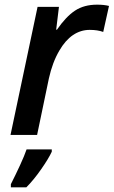

<svg xmlns="http://www.w3.org/2000/svg" viewBox="-20 -570 480 811"><path d="M138.7 -541H229L217.3 -444.8H220.7Q258.8 -500 296.9 -525.1Q335 -550.3 390.1 -550.3Q419.9 -550.3 440.4 -544.9L416 -435.1Q392.1 -443.8 358.9 -443.8Q320.8 -443.8 288.3 -421.9Q255.9 -399.9 230.5 -356Q201.7 -307.1 186.5 -238.8L136.7 0H24.4ZM92.3 61H198.7V70.8Q185.5 99.6 153.8 145Q122.1 190.4 91.3 221.2H25.9V208Q45.4 169.4 64.5 128.2Q83.5 86.9 92.3 61Z"/></svg>

Font: Viking Open Sans Light
Style: Bold Italic
Weight: 600
Italic angle: -12°
Foundry: Ascender Corporation
Version: Version 2.000